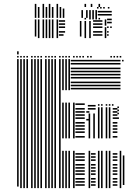

<svg xmlns="http://www.w3.org/2000/svg" viewBox="-20 -968 707 988"><path d="M76 -8H68V-440H76ZM92 0H84V-440H92ZM108 0H100V-440H108ZM124 0H116V-440H124ZM148 0H140V-440H148ZM164 0H156V-440H164ZM180 0H172V-440H180ZM196 0H188V-440H196ZM220 0H212V-440H220ZM236 0H228V-440H236ZM252 0H244V-440H252ZM268 0H260V-440H268ZM292 0H284V-440H292ZM308 0H300V-192H308ZM308 -256H300V-440H308ZM324 0H316V-192H324ZM324 -256H316V-440H324ZM340 0H332V-192H340ZM340 -256H332V-440H340ZM364 0H356V-192H364ZM364 -256H356V-440H364ZM416 -12H368V-20H416ZM416 -28H368V-36H416ZM416 -44H368V-52H416ZM416 -68H368V-76H416ZM416 -84H368V-92H416ZM416 -100H368V-108H416ZM416 -116H368V-124H416ZM416 -140H368V-148H416ZM416 -156H368V-164H416ZM416 -172H368V-180H416ZM416 -260H368V-268H416ZM416 -284H368V-292H416ZM416 -300H368V-308H416ZM416 -316H368V-324H416ZM416 -332H368V-340H416ZM416 -356H368V-364H416ZM416 -372H368V-380H416ZM416 -388H368V-396H416ZM416 -404H368V-412H416ZM416 -428H368V-436H416ZM440 -348H424V-356H440ZM440 -388H424V-396H440ZM444 0H436V-192H444ZM472 -12H448V-20H472ZM472 -28H448V-36H472ZM472 -44H448V-52H472ZM472 -68H448V-76H472ZM472 -84H448V-92H472ZM472 -100H448V-108H472ZM472 -116H448V-124H472ZM472 -140H448V-148H472ZM472 -156H448V-164H472ZM472 -172H448V-180H472ZM444 -256H436V-384H444ZM468 -256H460V-384H468ZM472 -404H432V-412H472ZM472 -420H432V-428H472ZM492 0H484V-192H492ZM492 -256H484V-416H492ZM508 0H500V-192H508ZM508 -256H500V-416H508ZM532 0H524V-192H532ZM532 -256H524V-416H532ZM548 0H540V-192H548ZM548 -256H540V-416H548ZM584 -12H560V-20H584ZM584 -28H560V-36H584ZM584 -44H560V-52H584ZM584 -68H560V-76H584ZM584 -84H560V-92H584ZM584 -100H560V-108H584ZM584 -116H560V-124H584ZM584 -140H560V-148H584ZM584 -156H560V-164H584ZM584 -172H560V-180H584ZM584 -260H560V-268H584ZM584 -284H560V-292H584ZM584 -300H560V-308H584ZM584 -316H560V-324H584ZM584 -332H560V-340H584ZM584 -356H560V-364H584ZM584 -372H560V-380H584ZM584 -388H560V-396H584ZM584 -404H560V-412H584ZM604 0H596V-192H604ZM620 -16H612V-168H620ZM592 -356H584V-364H592ZM592 -380H584V-388H592ZM592 -396H584V-404H592ZM592 -412H584V-420H592ZM492 -424H484V-432H492ZM508 -424H500V-432H508ZM532 -424H524V-432H532ZM548 -424H540V-432H548ZM564 -424H556V-432H564ZM76 -440H68V-664H76ZM92 -440H84V-664H92ZM108 -440H100V-664H108ZM124 -440H116V-664H124ZM148 -440H140V-664H148ZM164 -440H156V-664H164ZM180 -440H172V-664H180ZM196 -440H188V-664H196ZM220 -440H212V-664H220ZM236 -440H228V-664H236ZM252 -440H244V-664H252ZM268 -440H260V-664H268ZM292 -440H284V-664H292ZM308 -504H300V-664H308ZM324 -504H316V-664H324ZM340 -504H332V-664H340ZM600 -508H344V-516H600ZM600 -524H344V-532H600ZM600 -540H344V-548H600ZM600 -564H344V-572H600ZM600 -580H344V-588H600ZM600 -596H344V-604H600ZM600 -612H344V-620H600ZM600 -636H344V-644H600ZM600 -652H344V-660H600ZM616 -652H608V-660H616ZM76 -672H68V-680H76ZM92 -672H84V-680H92ZM108 -672H100V-680H108ZM124 -672H116V-680H124ZM148 -672H140V-680H148ZM164 -672H156V-680H164ZM180 -672H172V-680H180ZM196 -672H188V-680H196ZM220 -672H212V-680H220ZM236 -672H228V-680H236ZM252 -672H244V-680H252ZM268 -672H260V-680H268ZM292 -672H284V-680H292ZM308 -672H300V-680H308ZM324 -672H316V-680H324ZM340 -672H332V-680H340ZM364 -672H356V-680H364ZM380 -672H372V-680H380ZM396 -672H388V-680H396ZM412 -672H404V-680H412ZM436 -672H428V-680H436ZM452 -672H444V-680H452ZM556 -672H548V-680H556ZM572 -672H564V-680H572ZM588 -672H580V-680H588ZM604 -672H596V-680H604ZM76 -688H68V-704H76ZM167 -780H159V-868H167ZM183 -772H175V-868H183ZM207 -772H199V-868H207ZM223 -772H215V-868H223ZM239 -772H231V-868H239ZM255 -772H247V-868H255ZM279 -772H271V-868H279ZM307 -784H283V-792H307ZM315 -800H283V-808H315ZM315 -824H283V-832H315ZM315 -840H283V-848H315ZM315 -856H283V-864H315ZM399 -780H391V-860H399ZM423 -772H415V-860H423ZM447 -772H439V-860H447ZM507 -784H459V-792H507ZM507 -800H459V-808H507ZM507 -824H459V-832H507ZM507 -840H459V-848H507ZM507 -856H459V-864H507ZM423 -868H415V-876H423ZM447 -868H439V-876H447ZM463 -868H455V-876H463ZM479 -868H471V-876H479ZM495 -868H487V-876H495ZM527 -772H519V-828H527ZM539 -784H531V-792H539ZM539 -800H531V-808H539ZM539 -824H531V-832H539ZM555 -824H547V-832H555ZM527 -836H519V-868H527ZM555 -848H531V-856H555ZM555 -864H531V-872H555ZM167 -876H159V-924H167ZM183 -876H175V-924H183ZM207 -876H199V-924H207ZM223 -876H215V-924H223ZM239 -876H231V-924H239ZM255 -876H247V-924H255ZM279 -876H271V-924H279ZM295 -876H287V-924H295ZM311 -876H303V-924H311ZM407 -876H399V-916H407ZM431 -876H423V-916H431ZM447 -876H439V-916H447ZM463 -876H455V-916H463ZM479 -876H471V-916H479ZM555 -888H483V-896H555ZM555 -904H483V-912H555ZM167 -924H159V-932H167ZM183 -924H175V-932H183ZM207 -924H199V-932H207ZM223 -924H215V-932H223ZM239 -924H231V-932H239ZM255 -924H247V-932H255ZM279 -924H271V-932H279ZM295 -924H287V-932H295ZM487 -924H479V-932H487ZM503 -924H495V-932H503ZM519 -924H511V-932H519ZM543 -924H535V-932H543ZM167 -932H159V-948H167ZM207 -932H199V-948H207ZM239 -932H231V-948H239ZM279 -932H271V-948H279ZM423 -932H415V-948H423ZM455 -932H447V-948H455ZM495 -932H487V-948H495Z"/></svg>

Font: Rubik Lines
Style: Regular
Weight: 400
Designer: Hubert and Fischer, NaN
Foundry: Hubert and Fischer, NaN
Version: Version 2.201